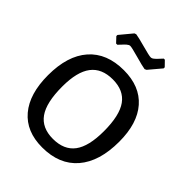

<svg xmlns="http://www.w3.org/2000/svg" viewBox="-243 -990 1125 1125"><g transform="rotate(45 319.5 -427.0)"><path d="M454 -863 485 -831V-822L420 -745L409 -740Q388 -743 327.5 -760Q267 -777 254 -777Q249 -777 244 -774.5Q239 -772 232.5 -766.5Q226 -761 222 -756.5Q218 -752 209 -742.5Q200 -733 195 -728H185L155 -760V-769L219 -846L230 -850Q252 -847 312 -830.5Q372 -814 385 -814Q390 -814 395 -816Q400 -818 406.5 -823.5Q413 -829 417.5 -833.5Q422 -838 431 -848Q440 -858 445 -863ZM328 -650Q461 -650 533 -568Q605 -486 605 -334Q605 -170 528 -80.5Q451 9 309 9Q177 9 105.5 -75.5Q34 -160 34 -315Q34 -476 110.5 -563Q187 -650 328 -650ZM140 -327Q140 -194 183.5 -132.5Q227 -71 318 -71Q410 -71 454 -130Q498 -189 498 -314Q498 -445 454.5 -505.5Q411 -566 320 -566Q229 -566 184.5 -507.5Q140 -449 140 -327Z"/></g></svg>

Font: Alegreya Sans Medium
Style: Regular
Weight: 500
Designer: Juan Pablo del Peral
Foundry: Huerta Tipografica
Version: Version 2.007